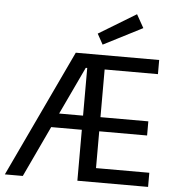

<svg xmlns="http://www.w3.org/2000/svg" viewBox="-61 -997 982 1055"><g transform="rotate(5 430.0 -470.0)"><path d="M5 0 335 -700H795V-622H501V-359H765V-281H501V-78H795V0H405V-281H236L104 0ZM273 -359H405V-622H397ZM478 -757 446 -815 652 -940 693 -867Z"/></g></svg>

Font: Orienta
Style: Regular
Weight: 400
Designer: Eduardo Rodriguez Tunni
Foundry: Eduardo Rodriguez Tunni
Version: Version 1.002; ttfautohint (v1.8.4.7-5d5b);gftools[0.9.23]